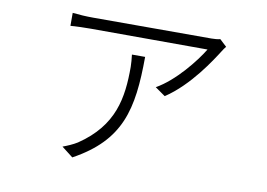

<svg xmlns="http://www.w3.org/2000/svg" viewBox="-68 -643 1136 817"><g transform="rotate(10 500.0 -235.0)"><path d="M463 -407C465 -388 467 -371 467 -354C467 -221 449 -98 302 1C283 13 259 23 240 30L289 68C488 -41 519 -178 520 -407ZM822 -537C812 -534 795 -533 784 -533H272C244 -533 210 -535 184 -538V-482C211 -484 244 -485 272 -485L776 -484C744 -431 666 -332 587 -288L631 -257C733 -324 811 -447 837 -488C841 -495 847 -503 852 -509Z"/></g></svg>

Font: Noto Sans T Chinese Light
Style: Regular
Weight: 300
Designer: Ryoko NISHIZUKA (kana & ideographs); Paul D. Hunt (Latin, Greek & Cyrillic); Wenlong ZHANG (bopomofo); Sandoll Communica
Foundry: Adobe Systems Incorporated
Version: Version 1.000;PS 1;hotconv 1.0.78;makeotf.lib2.5.61930